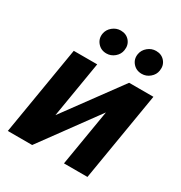

<svg xmlns="http://www.w3.org/2000/svg" viewBox="-178 -894 967 1023"><g transform="rotate(30 306.0 -382.5)"><path d="M193.5 -199.6 447.4 -545.5H596.9L506 0H361.5L419.4 -346.9L165.8 0H16L106.9 -545.5H251.1ZM481.2 -620Q447.1 -620 426.3 -644.2Q405.5 -668.3 411.2 -701.3Q415.8 -728 438 -746.3Q460.2 -764.6 487.9 -764.6Q522 -764.6 542.1 -740.8Q562.1 -717 556.5 -683.2Q552.6 -657 530.7 -638.5Q508.9 -620 481.2 -620ZM263.8 -620Q230.1 -620 209.3 -644.4Q188.6 -668.7 193.9 -701.3Q198.5 -728 220.7 -746.3Q242.9 -764.6 270.6 -764.6Q304.7 -764.6 324.8 -740.8Q344.8 -717 339.1 -683.2Q335.2 -657 313.4 -638.5Q291.5 -620 263.8 -620Z"/></g></svg>

Font: Karasuma Gothic
Style: Bold Italic
Weight: 700
Italic angle: 9.39998°
Designer: Rasmus Andersson / Ryoko Nishizuka
Foundry: Genbu
Version: Version 1.00